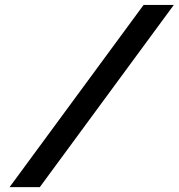

<svg xmlns="http://www.w3.org/2000/svg" viewBox="-20 -730 728 782"><path d="M19 32.2 564.9 -710H688L142.1 32.2Z"/></svg>

Font: Office Code Pro D Bold Italic
Style: Regular
Weight: 700
Italic angle: -9°
Designer: Nathan Rutzky & Paul D. Hunt
Foundry: Adobe Systems Incorporated
Version: Version 1.004;PS 001.004;hotconv 1.0.70;makeotf.lib2.5.58329